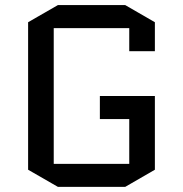

<svg xmlns="http://www.w3.org/2000/svg" viewBox="-20 -725 715 750"><path d="M370.1 -259.8V-350.1H585V-62L469.2 4.9H206.1L89.8 -62V-638.2L206.1 -705.1H469.2L585 -638.2V-524.9H484.9V-615.2H189.9V-85H484.9V-259.8Z"/></svg>

Font: Quantico
Style: Regular
Weight: 400
Designer: Matt Desmond
Foundry: MADtype
Version: Version 2.002